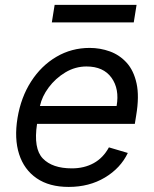

<svg xmlns="http://www.w3.org/2000/svg" viewBox="-20 -747 624 779"><path d="M258.5 11.4Q180 11.4 128.9 -23.6Q77.8 -58.6 57.5 -121.6Q37.3 -184.7 51.1 -268.5Q65 -352.3 106.2 -416.4Q147.4 -480.5 208.8 -516.5Q270.2 -552.6 343.8 -552.6Q386.4 -552.6 425.8 -538.4Q465.2 -524.1 494 -492.4Q522.7 -460.6 534.1 -408.4Q545.5 -356.2 532.7 -279.8L527 -244.3H130.3Q115.1 -144.2 153.8 -104Q192.5 -63.9 271.3 -63.9Q321.7 -63.9 360.3 -85.2Q398.8 -106.5 421.9 -149.1L498.6 -126.4Q469.1 -64.6 405.5 -26.6Q342 11.4 258.5 11.4ZM142 -316.8H453.1Q465.2 -386 432.4 -431.6Q399.5 -477.3 331 -477.3Q285.2 -477.3 245.2 -453.3Q205.3 -429.3 177.7 -392.4Q150.2 -355.5 142 -316.8ZM534.1 -727.3 522.7 -656.2H190.3L201.7 -727.3Z"/></svg>

Font: Inter UI
Style: Italic
Weight: 400
Italic angle: -9.39999°
Designer: Rasmus Andersson
Foundry: rsms
Version: 3.2;8d6f07862